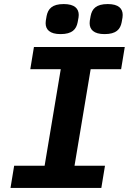

<svg xmlns="http://www.w3.org/2000/svg" viewBox="-20 -931 640 951"><path d="M481.9 0 500 -110.1H349.1L429 -588.1H579.9L598 -698.2H148.1L130 -588.1H280.9L201 -110.1H50.1L32 0ZM206 -816.1C206 -785.2 225.9 -762.1 279.8 -762.1C337.7 -762.1 358 -785.9 364.7 -821C369 -842 370 -850.1 370 -856.9C370 -888.1 349.8 -910.9 295.8 -910.9C237.9 -910.9 218 -887.1 210.9 -851.9C207 -831 206 -823.2 206 -816.1ZM424 -816.1C424 -785.2 443.9 -762.1 497.9 -762.1C555.8 -762.1 576 -785.9 582.7 -821C587 -842 587.7 -850.1 587.7 -856.9C587.7 -888.1 567.8 -910.9 513.8 -910.9C456 -910.9 435.7 -887.1 429 -851.9C424.7 -831 424 -823.2 424 -816.1Z"/></svg>

Font: Margiela Mono Italic Bold It
Style: Regular
Weight: 700
Designer: Mike Abbink, Paul van der Laan, Pieter van Rosmalen
Foundry: Bold Monday
Version: Version 2.003 2021